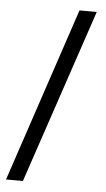

<svg xmlns="http://www.w3.org/2000/svg" viewBox="-52 -675 426 768"><g transform="rotate(5 161.5 -291.5)"><path d="M305.2 -641.1 69.8 58.1H2L235.8 -641.1Z"/></g></svg>

Font: Linear Smooth
Style: Bold
Weight: 700
Designer: Philipp H. Poll, Flanker
Foundry: Philipp H. Poll, reworked by Flanker
Version: Version 1.061 | FøM Fix